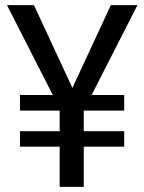

<svg xmlns="http://www.w3.org/2000/svg" viewBox="-20 -731 565 751"><path d="M263.2 -387.2 413.6 -710.9H517.6L338.4 -359.4H465.8V-298.3H307.6V-217.8H465.8V-157.2H307.6V0H213.4V-157.2H58.1V-217.8H213.4V-298.3H58.1V-359.4H186.5L7.3 -710.9H112.8Z"/></svg>

Font: Vazir FD
Style: FD
Weight: 400
Foundry: Based on Dejavu fonts, by Saber Rastikerdar
Version: Version 26.0.0